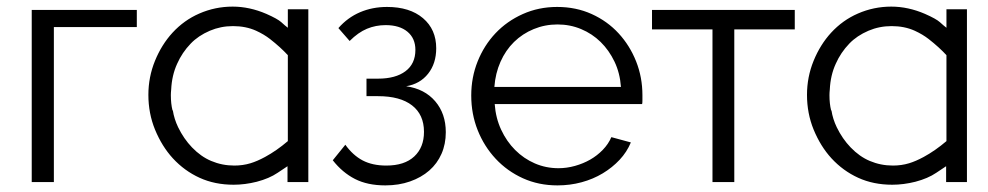

<svg xmlns="http://www.w3.org/2000/svg" viewBox="-20 -551 2991 581"><path d="M394 -469H143V0H76V-521H394Z M687 8Q630 8 584 -13Q538 -34 503 -72Q470 -108 449 -159Q429 -208 429 -264Q429 -318 449 -367Q469 -416 502 -452Q537 -490 583 -510Q631 -531 684 -531Q735 -531 786 -509Q820 -494 831 -484Q843 -473 851 -467V-523H913V0H850V-48Q831 -35 820 -28Q795 -11 757 -1Q721 8 687 8ZM685 -472Q648 -472 615 -458Q580 -443 557 -419Q531 -392 516 -358Q500 -323 498 -280Q497 -271 497 -263Q497 -237 502 -217H503Q507 -191 519 -166Q536 -131 561 -105Q588 -77 619 -64Q652 -50 689 -50Q715 -50 738 -57Q758 -63 782 -76Q817 -95 851 -124V-384Q829 -408 797 -433Q779 -447 755 -458Q724 -472 685 -472Z M1004 -466Q1032 -498 1069.5 -514Q1107 -530 1151 -530Q1220 -530 1260 -496Q1300 -462 1300 -405Q1300 -359 1275.5 -328Q1251 -297 1209 -290Q1265 -282 1297 -244.5Q1329 -207 1329 -151Q1329 -115 1316 -85.5Q1303 -56 1279 -35Q1255 -14 1221 -2Q1187 10 1146 10Q1092 10 1054 -9.5Q1016 -29 987 -66L1025 -113Q1048 -81 1077.5 -65.5Q1107 -50 1149 -50Q1204 -50 1233.5 -77.5Q1263 -105 1263 -152Q1263 -204 1227 -232Q1191 -260 1124 -260H1089V-313H1124Q1177 -313 1207 -335.5Q1237 -358 1237 -400Q1237 -435 1213 -455Q1189 -475 1147 -475Q1117 -475 1090.5 -464Q1064 -453 1038 -427Z M1667 10Q1610 10 1562.5 -11.5Q1515 -33 1480 -70.5Q1445 -108 1425.5 -157Q1406 -206 1406 -262Q1406 -317 1425.5 -365.5Q1445 -414 1479.5 -450.5Q1514 -487 1562 -508.5Q1610 -530 1666 -530Q1723 -530 1770.5 -508.5Q1818 -487 1852 -450Q1886 -413 1905 -365Q1924 -317 1924 -263Q1924 -255 1924 -247Q1924 -239 1923 -236H1477Q1480 -194 1496.5 -158.5Q1513 -123 1539 -97Q1565 -71 1598.5 -56.5Q1632 -42 1670 -42Q1695 -42 1720 -49Q1745 -56 1766 -68Q1787 -80 1804 -97.5Q1821 -115 1830 -136L1889 -120Q1877 -91 1855 -67.5Q1833 -44 1804 -26.5Q1775 -9 1740 0.5Q1705 10 1667 10ZM1859 -288Q1856 -330 1839.5 -364.5Q1823 -399 1797.5 -424Q1772 -449 1738.5 -463Q1705 -477 1667 -477Q1629 -477 1595 -463Q1561 -449 1535.5 -424Q1510 -399 1494.5 -364Q1479 -329 1476 -288Z M2202 0H2136V-462H1953V-521H2385V-462H2202Z M2680 8Q2623 8 2577 -13Q2531 -34 2496 -72Q2463 -108 2442 -159Q2422 -208 2422 -264Q2422 -318 2442 -367Q2462 -416 2495 -452Q2530 -490 2576 -510Q2624 -531 2677 -531Q2728 -531 2779 -509Q2813 -494 2824 -484Q2836 -473 2844 -467V-523H2906V0H2843V-48Q2824 -35 2813 -28Q2788 -11 2750 -1Q2714 8 2680 8ZM2678 -472Q2641 -472 2608 -458Q2573 -443 2550 -419Q2524 -392 2509 -358Q2493 -323 2491 -280Q2490 -271 2490 -263Q2490 -237 2495 -217H2496Q2500 -191 2512 -166Q2529 -131 2554 -105Q2581 -77 2612 -64Q2645 -50 2682 -50Q2708 -50 2731 -57Q2751 -63 2775 -76Q2810 -95 2844 -124V-384Q2822 -408 2790 -433Q2772 -447 2748 -458Q2717 -472 2678 -472Z"/></svg>

Font: Oxford Sans
Style: Regular
Weight: 400
Designer: Matt McInerney, Pablo Impallari, Rodrigo Fuenzalida
Foundry: Matt McInerney, Pablo Impallari, Rodrigo Fuenzalida
Version: Version 3.000g; ttfautohint (v1.5) -l 8 -r 28 -G 28 -x 14 -D